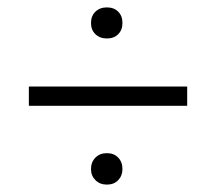

<svg xmlns="http://www.w3.org/2000/svg" viewBox="-20 -490 575 519"><path d="M58 -204V-256H486V-204ZM269 -386Q250 -386 238 -397.5Q226 -409 226 -428Q226 -447 238 -458.5Q250 -470 269 -470Q288 -470 299.5 -458.5Q311 -447 311 -428Q311 -409 299.5 -397.5Q288 -386 269 -386ZM269 9Q250 9 238 -3Q226 -15 226 -33Q226 -52 238 -64Q250 -76 269 -76Q288 -76 299.5 -64Q311 -52 311 -33Q311 -15 299.5 -3Q288 9 269 9Z"/></svg>

Font: Ysabeau
Style: Italic
Weight: 400
Italic angle: -12°
Designer: Christian Thalmann (Catharsis Fonts)
Version: Version 2.000;gftools[0.9.27.dev2+g8671c4b]